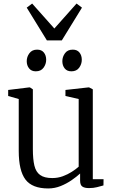

<svg xmlns="http://www.w3.org/2000/svg" viewBox="-20 -1050 645 1081"><path d="M480.5 9Q456.5 9 443.8 0.5Q431 -8 431 -33V-73Q411.5 -55 383.2 -35.5Q355 -16 321.5 -2.5Q288 11 251.5 11Q161.5 11 123.5 -39Q85.5 -89 85.5 -200V-492.5L26 -509.5V-543.5L144.5 -558H148.5L165 -547V-210.5Q165 -154 173.5 -118Q182 -82 205.8 -64.8Q229.5 -47.5 274 -47.5Q306 -47.5 333.8 -57.8Q361.5 -68 384.5 -82.8Q407.5 -97.5 423 -111.5V-492.5L348.5 -509.5V-543.5L478 -558H481.5L502.5 -547V-41H563L562.5 -6Q546 -1.5 526.2 3.8Q506.5 9 480.5 9ZM181 -648.5Q157 -648.5 143.8 -665Q130.5 -681.5 130.5 -705.5Q130.5 -730 145.5 -750.2Q160.5 -770.5 188.5 -770.5H189.5Q214 -770.5 227 -754.2Q240 -738 240 -713.5Q240 -689 225.2 -668.8Q210.5 -648.5 182 -648.5ZM381.5 -648.5Q357 -648.5 344 -665Q331 -681.5 331 -705.5Q331 -730 345.8 -750.2Q360.5 -770.5 389 -770.5H390Q414.5 -770.5 427.5 -754.2Q440.5 -738 440.5 -713.5Q440.5 -689 425.8 -668.8Q411 -648.5 382.5 -648.5ZM244 -822.5 130.5 -1007 161 -1030 286 -889.5 411 -1030 441.5 -1007 328 -822.5Z"/></svg>

Font: Merriweather 36pt Light
Style: Regular
Weight: 300
Designer: Eben Sorkin
Foundry: Eben Sorkin
Version: Version 2.100